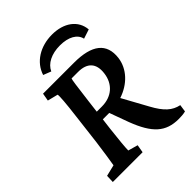

<svg xmlns="http://www.w3.org/2000/svg" viewBox="-256 -1041 1185 1185"><g transform="rotate(-45 337.0 -448.0)"><path d="M35 0H295L304 -52L240 -70C240 -94 246 -160 256 -245L265 -317H321L367 -191C423 -44 485 13 598 13C616 13 638 12 658 7L665 -41C608 -53 569 -87 524 -170L434 -334C525 -364 590 -432 601 -517C615 -633 543 -690 386 -690H116L107 -639L175 -622C179 -613 174 -547 161 -444L137 -245C128 -177 115 -90 111 -70L37 -52ZM198 -771 249 -751C270 -798 326 -827 400 -827C475 -827 525 -798 535 -751L596 -771C589 -856 516 -909 413 -909C309 -909 225 -856 198 -771ZM272 -377 282 -459C297 -579 303 -624 307 -632H364C443 -632 482 -591 472 -512C462 -428 402 -377 317 -377Z"/></g></svg>

Font: TPK Tissa Web SemiBold
Style: Italic
Weight: 600
Italic angle: -7°
Designer: Jacques Le Bailly, Suppakit Chalermlarp | Katatrad Co.,Ltd.
Foundry: Jacques Le Bailly, Cadson Demak Co.,Ltd.
Version: Version 5.000;Glyphs 3.1.2 (3151)